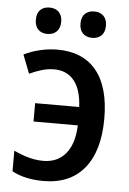

<svg xmlns="http://www.w3.org/2000/svg" viewBox="-53 -764 547 814"><g transform="rotate(5 220.5 -357.5)"><path d="M162.1 9.8Q123 9.8 88.9 2.2Q54.7 -5.4 28.8 -20V-107.4Q54.7 -95.7 75.9 -88.6Q97.2 -81.5 116.2 -78.4Q135.3 -75.2 154.3 -75.2Q214.8 -75.2 249.8 -117.2Q284.7 -159.2 287.6 -237.8H99.1V-315.9H286.6Q283.2 -389.6 252.4 -427.7Q221.7 -465.8 167 -465.8Q142.1 -465.8 115.7 -458.3Q89.4 -450.7 62.5 -438L31.7 -517.1Q64 -533.2 101.1 -541.7Q138.2 -550.3 173.8 -550.3Q282.2 -550.3 339.6 -480.5Q397 -410.6 397 -275.9Q397 -138.7 336.4 -64.5Q275.9 9.8 162.1 9.8ZM315.4 -612.8Q290.5 -612.8 275.9 -627.4Q261.2 -642.1 261.2 -668.9Q261.2 -696.8 275.9 -710.9Q290.5 -725.1 315.4 -725.1Q339.8 -725.1 354.7 -710.7Q369.6 -696.3 369.6 -668.9Q369.6 -642.1 355 -627.4Q340.3 -612.8 315.4 -612.8ZM125 -612.8Q100.1 -612.8 85.7 -627.2Q71.3 -641.6 71.3 -668.9Q71.3 -696.8 85.7 -710.9Q100.1 -725.1 125 -725.1Q149.9 -725.1 164.6 -710.4Q179.2 -695.8 179.2 -668.9Q179.2 -642.6 164.6 -627.7Q149.9 -612.8 125 -612.8Z"/></g></svg>

Font: Open Sans
Style: Regular
Weight: 600
Width: 3
Foundry: Ascender Corporation
Version: Version 1.000